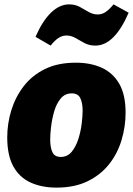

<svg xmlns="http://www.w3.org/2000/svg" viewBox="-20 -841 607 876"><path d="M326 -555Q393 -555 444 -532Q495 -509 524 -459Q553 -409 553 -327Q553 -263 534.5 -201.5Q516 -140 477.5 -91.5Q439 -43 379.5 -14Q320 15 238 15Q171 15 120 -8Q69 -31 41 -81.5Q13 -132 13 -214Q13 -277 31.5 -337.5Q50 -398 88 -447.5Q126 -497 185 -526Q244 -555 326 -555ZM307 -415Q276 -415 256.5 -391Q237 -367 227 -332Q217 -297 213 -262Q209 -227 209 -205Q209 -169 219 -147Q229 -125 257 -125Q288 -125 307.5 -149Q327 -173 338 -208.5Q349 -244 353 -279Q357 -314 357 -336Q357 -371 346.5 -393Q336 -415 307 -415ZM415 -633Q387 -633 365.5 -644.5Q344 -656 324.5 -667.5Q305 -679 283 -679Q264 -679 246.5 -667.5Q229 -656 211 -633L142 -673Q174 -746 213 -783.5Q252 -821 295 -821Q323 -821 344 -809.5Q365 -798 384.5 -786.5Q404 -775 426 -775Q446 -775 463 -787Q480 -799 498 -821L567 -783Q535 -709 497 -671Q459 -633 415 -633Z"/></svg>

Font: Bitter Thin Black
Style: Italic
Weight: 900
Italic angle: -9°
Version: Version 3.020